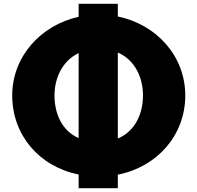

<svg xmlns="http://www.w3.org/2000/svg" viewBox="-20 -917 1043 1014"><path d="M602.2 -185.5V-639.7C693.2 -600.3 735.2 -506.7 735.2 -413C735.2 -318.7 695.2 -224.4 602.2 -185.5ZM395.3 -187.5C304.6 -227.6 267.8 -320.3 267.8 -413C267.8 -504.3 308.9 -595.5 395.3 -636.6ZM395.3 -828.4C195.8 -784.2 44.5 -618.6 44.5 -413C44.5 -205.4 184.9 -37.9 395.3 4.6V77H602.2V5.4C811.3 -35.6 958.5 -204 958.5 -413C958.5 -621.1 806 -788.2 602.2 -829.9V-897H395.3Z"/></svg>

Font: Hussar
Style: BdWide
Weight: 700
Foundry: Cannot Into Space Fonts
Version: Version 2.00